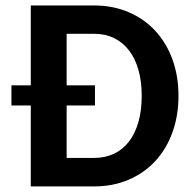

<svg xmlns="http://www.w3.org/2000/svg" viewBox="-20 -668 679 688"><path d="M21 0ZM21 -362.3H90.3V-648.4H316.9Q384.8 -648.4 440.7 -624.5Q496.6 -600.6 536.4 -557.6Q576.2 -514.6 597.9 -455.1Q619.6 -395.5 619.6 -324.7Q619.6 -253.4 597.9 -193.6Q576.2 -133.8 536.4 -90.8Q496.6 -47.9 440.7 -23.9Q384.8 0 316.9 0H90.3V-290H21ZM487.8 -324.7Q487.8 -376.5 476.1 -417.5Q464.4 -458.5 442.4 -487.3Q420.4 -516.1 388.7 -531.5Q356.9 -546.9 316.9 -546.9H218.8V-362.3H320.3V-290H218.8V-102.1H316.9Q356.9 -102.1 388.7 -117.2Q420.4 -132.3 442.4 -161.1Q464.4 -189.9 476.1 -231.2Q487.8 -272.5 487.8 -324.7Z"/></svg>

Font: Carlito
Style: Bold
Weight: 700
Designer: Lukasz Dziedzic
Foundry: tyPoland Lukasz Dziedzic
Version: Version 1.104